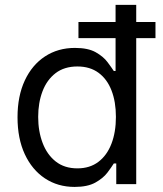

<svg xmlns="http://www.w3.org/2000/svg" viewBox="-20 -747 661 779"><path d="M282.7 11.4Q214.5 11.4 162.3 -23.3Q110.1 -57.9 80.6 -121.3Q51.1 -184.7 51.1 -271.3Q51.1 -357.2 80.6 -420.5Q110.1 -483.7 162.6 -518.1Q215.2 -552.6 284.1 -552.6Q337.4 -552.6 368.4 -535Q399.5 -517.4 416 -495.2Q432.5 -473 441.8 -458.8H448.9V-727.3H532.7V0H451.7V-83.8H441.8Q432.5 -68.9 415.5 -46.3Q398.4 -23.8 366.8 -6.2Q335.2 11.4 282.7 11.4ZM294 -63.9Q344.5 -63.9 379.3 -90.4Q414.1 -116.8 432.2 -163.9Q450.3 -210.9 450.3 -272.7Q450.3 -333.8 432.5 -379.8Q414.8 -425.8 380 -451.5Q345.2 -477.3 294 -477.3Q240.8 -477.3 205.4 -450.1Q170.1 -422.9 152.5 -376.6Q134.9 -330.3 134.9 -272.7Q134.9 -214.5 152.9 -167.1Q170.8 -119.7 206.1 -91.8Q241.5 -63.9 294 -63.9ZM298.3 -592.3V-657.7H610.8V-592.3Z"/></svg>

Font: InterMG
Style: Regular
Weight: 400
Designer: Rasmus Andersson
Foundry: rsms
Version: Version 3.019;December 26, 2023;FontCreator 15.0.0.2955 64-b